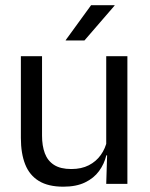

<svg xmlns="http://www.w3.org/2000/svg" viewBox="-20 -703 573 734"><path d="M140.7 -488.2V-184.5Q140.7 -145.8 151.4 -117Q162.1 -88.3 186.6 -72.6Q211.2 -56.8 252.5 -56.8Q291.5 -56.8 319.6 -71.3Q347.7 -85.7 365.4 -110.7Q383.1 -135.6 389.6 -166.8L404.1 -109.3H386.5Q378.8 -76.7 358.8 -49.2Q338.8 -21.8 305.1 -5.6Q271.4 10.7 222.1 10.7Q164.4 10.7 128.6 -11.2Q92.8 -33 76.3 -74.7Q59.8 -116.3 59.8 -175.7V-488.2ZM467 -488.2V0H386.1L389.7 -117.2L386.1 -121.9V-488.2ZM328.2 -683.1H418.1V-681.7L302.9 -548.4H231.2V-549.7Z"/></svg>

Font: Anek Bangla Medium
Style: Regular
Weight: 500
Designer: Sulekha Rajkumar (Bangla), Yesha Goshar (Latin)
Foundry: Ek Type
Version: Version 1.003